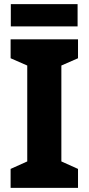

<svg xmlns="http://www.w3.org/2000/svg" viewBox="-20 -903 426 923"><path d="M355 0H31V-91L111 -127V-588L31 -623V-714H355V-623L275 -588V-127L355 -91ZM353 -883V-776H32V-883Z"/></svg>

Font: Noto Sans Ethiopic SemiCondensed ExtraBold
Style: Regular
Weight: 800
Width: 4
Designer: Monotype Design Team
Foundry: Monotype Imaging Inc.
Version: Version 2.102; ttfautohint (v1.8.4.7-5d5b)